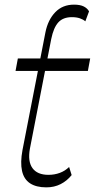

<svg xmlns="http://www.w3.org/2000/svg" viewBox="-20 -800 409 828"><path d="M180 8Q136 8 109.5 -9.5Q83 -27 75 -63Q67 -99 77 -153L176 -661Q187 -715 218.5 -747.5Q250 -780 299 -780Q326 -780 341.5 -772Q357 -764 364 -751L348 -708Q339 -716 324.5 -721Q310 -726 290 -726Q252 -726 231.5 -703.5Q211 -681 201 -632L109 -159Q99 -104 120 -75Q141 -46 189 -46Q215 -46 238 -54.5Q261 -63 278 -80L289 -45Q269 -20 241.5 -6Q214 8 180 8ZM47 -494 57 -548H369L359 -494Z"/></svg>

Font: Savate ExtraLight
Style: Italic
Weight: 200
Italic angle: -11°
Designer: Max Esnée
Foundry: Plomb Type
Version: Version 2.000